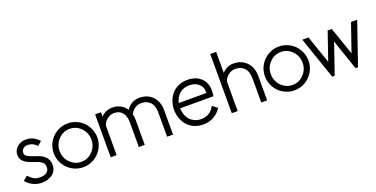

<svg xmlns="http://www.w3.org/2000/svg" viewBox="-22 -1413 4186 2135"><g transform="rotate(-20 2071.0 -345.0)"><path d="M362.3 -436 313.5 -394Q291 -418 267.8 -430.2Q244.6 -442.4 212.4 -444.3Q175.3 -446.3 152.3 -426.8Q129.4 -407.2 130.9 -376Q132.3 -350.1 153.1 -336.4Q173.8 -322.8 230 -303.2Q232.9 -302.2 249.3 -296.9Q265.6 -291.5 274.2 -288.3Q282.7 -285.2 300.3 -277.3Q317.9 -269.5 328.4 -262Q338.9 -254.4 352.5 -241.7Q366.2 -229 374 -215.3Q381.8 -201.7 387.5 -182.6Q393.1 -163.6 393.1 -141.6Q393.1 -105 377.7 -76.2Q362.3 -47.4 336.7 -30.3Q311 -13.2 280.8 -4.2Q250.5 4.9 217.8 4.9Q173.8 4.9 137 -8.3Q100.1 -21.5 77.9 -38.6Q55.7 -55.7 29.8 -82.5L81.1 -126.5Q114.7 -91.3 143.6 -75Q172.4 -58.6 217.8 -58.6Q266.1 -58.6 294.7 -80.1Q323.2 -101.6 323.2 -141.1Q323.2 -162.1 315.2 -178.5Q307.1 -194.8 291.5 -205.6Q275.9 -216.3 262.5 -222.4Q249 -228.5 229 -234.9Q156.7 -260.7 135.7 -271Q78.1 -299.8 64.9 -346.2Q61.5 -358.4 61 -372.6Q58.1 -430.7 104 -471.2Q149.9 -511.7 215.8 -508.3Q260.3 -506.3 294.9 -488.5Q329.6 -470.7 362.3 -436Z M963.9 -258.8Q963.9 -189 929.4 -129.4Q895 -69.8 835.7 -34.9Q776.4 0 706.1 0Q635.7 0 576.4 -34.7Q517.1 -69.3 482.7 -128.9Q448.2 -188.5 448.2 -258.8Q448.2 -329.1 482.9 -388.9Q517.6 -448.7 577.1 -483.4Q636.7 -518.1 706.1 -518.1Q758.8 -518.1 806.4 -497.6Q854 -477.1 888.4 -442.4Q922.9 -407.7 943.4 -359.6Q963.9 -311.5 963.9 -258.8ZM894 -258.8Q894 -339.8 838.6 -396.7Q783.2 -453.6 706.1 -453.6Q629.4 -453.6 573.7 -396.7Q518.1 -339.8 518.1 -258.8Q518.1 -177.7 573.5 -120.8Q628.9 -64 706.1 -64Q783.2 -64 838.6 -121.1Q894 -178.2 894 -258.8Z M1098.1 -507.3V-456.1Q1153.3 -513.7 1231.4 -513.7Q1285.2 -513.7 1327.9 -491.5Q1370.6 -469.2 1396.5 -427.2Q1421.4 -466.3 1461.4 -489.7Q1501.5 -513.2 1551.3 -513.2Q1647 -513.2 1706.3 -452.6Q1765.6 -392.1 1765.6 -287.1V0H1695.8V-287.1Q1695.8 -367.7 1657.2 -408.7Q1618.7 -449.7 1551.3 -449.7Q1507.3 -449.7 1473.9 -425.5Q1440.4 -401.4 1422.9 -364.7Q1431.2 -333 1431.2 -291V0H1361.3V-291Q1361.3 -368.7 1326.2 -409.2Q1291 -449.7 1231.4 -449.7Q1189.9 -449.7 1152.1 -423.3Q1114.3 -397 1098.1 -350.1V0H1028.3V-507.3Z M2280.3 -153.8 2337.9 -106.9Q2305.7 -54.7 2250.2 -22.5Q2194.8 9.8 2123 9.8Q2062 9.8 2012.7 -12.7Q1963.4 -35.2 1932.9 -72.8Q1902.3 -110.4 1886.2 -157Q1870.1 -203.6 1870.1 -253.9Q1870.1 -304.2 1886.5 -350.8Q1902.8 -397.5 1933.1 -435.1Q1963.4 -472.7 2012.5 -495.1Q2061.5 -517.6 2121.6 -517.6Q2234.9 -517.6 2296.9 -444.3Q2324.7 -411.1 2334.5 -365.5Q2344.2 -319.8 2334.5 -247.1H1939.9Q1941.4 -193.8 1961.9 -150.9Q1982.4 -107.9 2024.2 -81.1Q2065.9 -54.2 2123 -54.2Q2175.8 -54.2 2216.1 -80.3Q2256.3 -106.4 2280.3 -153.8ZM1945.8 -308.1H2271.5Q2278.8 -372.1 2235.8 -412.8Q2192.9 -453.6 2121.6 -453.6Q2050.8 -453.6 2005.4 -413.3Q1960 -373 1945.8 -308.1Z M2530.8 -700.2V-452.6Q2586.4 -513.2 2664.6 -513.2Q2760.3 -513.2 2819.8 -451.9Q2879.4 -390.6 2879.4 -285.2V0H2809.6V-285.2Q2809.6 -365.7 2770.5 -407.7Q2731.4 -449.7 2664.6 -449.7Q2616.7 -449.7 2581.3 -421.1Q2545.9 -392.6 2530.8 -351.6V0H2460.9V-700.2Z M3462.9 -258.8Q3462.9 -189 3428.5 -129.4Q3394 -69.8 3334.7 -34.9Q3275.4 0 3205.1 0Q3134.8 0 3075.4 -34.7Q3016.1 -69.3 2981.7 -128.9Q2947.3 -188.5 2947.3 -258.8Q2947.3 -329.1 2981.9 -388.9Q3016.6 -448.7 3076.2 -483.4Q3135.7 -518.1 3205.1 -518.1Q3257.8 -518.1 3305.4 -497.6Q3353 -477.1 3387.5 -442.4Q3421.9 -407.7 3442.4 -359.6Q3462.9 -311.5 3462.9 -258.8ZM3393.1 -258.8Q3393.1 -339.8 3337.6 -396.7Q3282.2 -453.6 3205.1 -453.6Q3128.4 -453.6 3072.8 -396.7Q3017.1 -339.8 3017.1 -258.8Q3017.1 -177.7 3072.5 -120.8Q3127.9 -64 3205.1 -64Q3282.2 -64 3337.6 -121.1Q3393.1 -178.2 3393.1 -258.8Z M3678.7 0H3649.4L3477.1 -500H3550.3L3664.1 -170.4L3777.3 -500H3826.2L3939.9 -170.4L4053.7 -500H4127L3954.6 0H3925.3L3802.7 -359.9Z"/></g></svg>

Font: LilGrotesk
Style: Regular
Weight: 400
Designer: BSozoo
Foundry: BSozoo
Version: Version 1.004;PS 001.004;hotconv 1.0.70;makeotf.lib2.5.58329